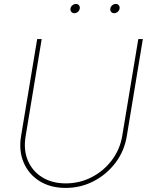

<svg xmlns="http://www.w3.org/2000/svg" viewBox="-20 -921 739 951"><path d="M305.2 9.8Q230 9.8 176 -23.9Q122.1 -57.6 97.2 -116Q72.3 -174.3 84.5 -248L164.1 -727.5H186.5L106.9 -246.1Q95.7 -178.7 117.9 -126Q140.1 -73.2 189 -43Q237.8 -12.7 305.7 -12.7Q375 -12.7 434.3 -43.5Q493.7 -74.2 533.9 -127.4Q574.2 -180.7 585.4 -248L665 -727.5H687.5L607.9 -246.1Q595.7 -172.4 551.8 -114.5Q507.8 -56.6 443.6 -23.4Q379.4 9.8 305.2 9.8ZM545.4 -855.5Q536.1 -855.5 530.5 -862.3Q524.9 -869.1 526.4 -878.4Q527.8 -888.2 535.9 -894.8Q543.9 -901.4 553.7 -901.4Q563 -901.4 568.4 -894.8Q573.7 -888.2 572.3 -878.4Q570.8 -869.1 563 -862.3Q555.2 -855.5 545.4 -855.5ZM348.1 -855.5Q338.9 -855.5 333.3 -862.3Q327.6 -869.1 329.1 -878.4Q330.6 -888.2 338.6 -894.8Q346.7 -901.4 356.4 -901.4Q365.7 -901.4 371.1 -894.8Q376.5 -888.2 375 -878.4Q373.5 -869.1 365.7 -862.3Q357.9 -855.5 348.1 -855.5Z"/></svg>

Font: Inter 20pt Thin
Style: Italic
Weight: 250
Italic angle: -9.3988°
Version: Version 4.001;git-66647c0bb